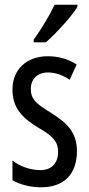

<svg xmlns="http://www.w3.org/2000/svg" viewBox="-20 -786 379 816"><path d="M309 -757V-766H212C191 -721 161 -671 123 -617V-606H175C216 -642 284 -715 309 -757ZM307 -144C307 -226 262 -265 196 -307C133 -345 111 -365 111 -408C111 -450 139 -478 184 -478C217 -478 248 -466 276 -447L306 -512C269 -535 229 -547 183 -547C94 -547 33 -491 33 -406C33 -323 78 -283 145 -242C205 -208 227 -183 227 -141C227 -92 199 -63 152 -63C108 -63 62 -80 33 -104V-20C63 -3 105 10 155 10C251 10 307 -45 307 -144Z"/></svg>

Font: Noto Sans Lao Looped ExtraCondensed
Style: Regular
Weight: 400
Width: 2
Designer: Mark Frömberg, Ben Mitchell
Foundry: The Fontpad Ltd
Version: Version 1.002